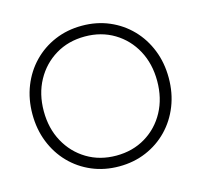

<svg xmlns="http://www.w3.org/2000/svg" viewBox="-104 -823 998 947"><g transform="rotate(-15 395.0 -350.0)"><path d="M44 -350Q44 -427 70 -492.5Q96 -558 143 -606.5Q190 -655 253.5 -682Q317 -709 392 -709Q467 -709 530.5 -682Q594 -655 641 -606.5Q688 -558 714 -492.5Q740 -427 740 -350Q740 -273 714 -207.5Q688 -142 641 -93.5Q594 -45 530.5 -18Q467 9 392 9Q317 9 253.5 -18Q190 -45 143 -93.5Q96 -142 70 -207.5Q44 -273 44 -350ZM102 -350Q102 -262 139.5 -193.5Q177 -125 242.5 -85.5Q308 -46 392 -46Q476 -46 541.5 -85.5Q607 -125 644 -193.5Q681 -262 681 -350Q681 -438 644 -506.5Q607 -575 541.5 -614.5Q476 -654 392 -654Q308 -654 242.5 -614.5Q177 -575 139.5 -506.5Q102 -438 102 -350Z"/></g></svg>

Font: Jost* Light
Style: Regular
Weight: 300
Version: Version 3.7